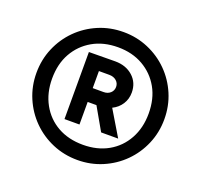

<svg xmlns="http://www.w3.org/2000/svg" viewBox="-102 -826 819 783"><g transform="rotate(20 307.5 -434.5)"><path d="M308 -157Q250 -157 199.5 -178.5Q149 -200 111 -238Q73 -276 51.5 -326.5Q30 -377 30 -434Q30 -492 51.5 -542.5Q73 -593 111 -631Q149 -669 199.5 -690.5Q250 -712 308 -712Q365 -712 415.5 -690.5Q466 -669 504 -631Q542 -593 563.5 -542.5Q585 -492 585 -434Q585 -377 563.5 -326.5Q542 -276 504 -238Q466 -200 415.5 -178.5Q365 -157 308 -157ZM308 -223Q370 -223 417 -249.5Q464 -276 490.5 -324Q517 -372 517 -434Q517 -498 490.5 -545Q464 -592 417 -619Q370 -646 308 -646Q245 -646 198 -619Q151 -592 124.5 -545Q98 -498 98 -434Q98 -372 124.5 -324Q151 -276 198 -249.5Q245 -223 308 -223ZM202 -296V-587L316 -588Q363 -588 393 -561Q423 -534 423 -491Q423 -463 408.5 -440.5Q394 -418 369 -406L435 -296H361L305 -394H267V-296ZM267 -454H314Q332 -454 343.5 -464.5Q355 -475 355 -491Q355 -507 343 -517.5Q331 -528 312 -528H267Z"/></g></svg>

Font: Figtree
Style: Bold
Weight: 700
Designer: Erik Kennedy
Foundry: Erik Kennedy
Version: Version 2.001;gftools[0.9.30]